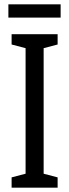

<svg xmlns="http://www.w3.org/2000/svg" viewBox="-20 -873 323 893"><path d="M262 -853H19V-791H262ZM248 0V-48L183 -65V-649L248 -666V-714H34V-666L99 -649V-65L34 -48V0Z"/></svg>

Font: Noto Sans Arabic ExtCond
Style: Regular
Weight: 400
Width: 2
Designer: Monotype Design Team, Nadine Chahine, Nizar Qandah and Khaled Hosny
Foundry: Monotype Imaging Inc.
Version: Version 2.012